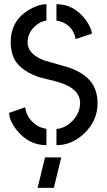

<svg xmlns="http://www.w3.org/2000/svg" viewBox="-20 -704 520 935"><path d="M163.1 210.9 199.2 62.5H278.3L242.2 210.9ZM24.4 -154.3 102.5 -181.6Q108.4 -140.6 134.3 -114.3Q160.2 -87.9 183.6 -82L206.1 -76.2V2.9Q120.1 2.9 61.5 -70.3Q25.4 -116.2 24.4 -154.3ZM32.2 -499Q32.2 -604.5 123 -657.2Q168 -683.6 206.1 -683.6V-603.5Q171.9 -599.6 141.6 -567.4Q114.3 -537.1 114.3 -498Q114.3 -438.5 200.2 -408.2Q221.7 -401.4 265.6 -389.6Q311.5 -377 330.1 -370.1Q418 -334 442.4 -271.5Q455.1 -240.2 455.1 -201.2Q455.1 -116.2 389.6 -53.7Q330.1 2.9 254.9 2.9V-76.2Q294.9 -78.1 332 -114.3Q369.1 -152.3 370.1 -201.2Q370.1 -269.5 275.4 -300.8Q254.9 -307.6 212.9 -317.4Q168 -328.1 152.3 -335Q69.3 -369.1 45.9 -424.8Q32.2 -457 32.2 -499ZM254.9 -603.5V-683.6Q339.8 -683.6 396.5 -608.4Q424.8 -570.3 427.7 -540L348.6 -513.7Q335 -582 270.5 -600.6Q254.9 -603.5 254.9 -603.5Z"/></svg>

Font: Post No Bills Colombo SemiBold
Style: Regular
Weight: 600
Designer: Kosala Senevirathne, Siva Puranthara, Lasantha Premarathna, Tharique Azeez
Foundry: Mooniak
Version: Version 1.220 ; ttfautohint (v1.6)